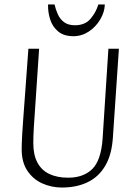

<svg xmlns="http://www.w3.org/2000/svg" viewBox="-20 -830 605 859"><path d="M257 9Q210 9 169 -9.5Q128 -28 102.5 -66Q77 -104 77 -162Q77 -175 77.5 -190.5Q78 -206 79.5 -232.5Q81 -259 84.5 -305.5Q88 -352 93.5 -426.5Q99 -501 107 -612H155Q148 -509 143.5 -440.5Q139 -372 136 -329.5Q133 -287 131.5 -262Q130 -237 129.5 -221Q129 -205 129 -189Q129 -137 147.5 -102.5Q166 -68 201 -51.5Q236 -35 285 -35Q353 -35 392.5 -73.5Q432 -112 439 -209L465 -612H512L485 -214Q480 -138 451 -88.5Q422 -39 372.5 -15Q323 9 257 9ZM308 -668Q266 -668 240.5 -689Q215 -710 204.5 -743Q194 -776 195 -810H224Q229 -788 238.5 -766.5Q248 -745 266.5 -731Q285 -717 315 -717Q361 -717 385.5 -746.5Q410 -776 420 -810H449Q448 -776 428.5 -743Q409 -710 377.5 -689Q346 -668 308 -668Z"/></svg>

Font: Ancizar Sans Thin
Style: Italic
Weight: 100
Italic angle: -4°
Designer: Cesar Puertas, Viviana Monsalve, Julian Moncada, Julian Prieto, Jose Castro, Mariel Hernandez, Felipe Aragon, Sara Alarc
Version: Version 8.100